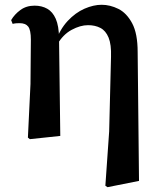

<svg xmlns="http://www.w3.org/2000/svg" viewBox="-20 -572 676 808"><path d="M97.4 7.1 108.3 -218.7 109.9 -404.9Q109.9 -445.6 98.7 -460.1Q87.6 -474.5 62.5 -474.5Q55.2 -474.5 48.3 -474Q41.4 -473.5 33.2 -471.5L26.9 -487.3Q41 -511.7 65.9 -529.9Q90.8 -548.2 125.5 -548.2Q156 -548.2 178.9 -535.2Q201.7 -522.3 214.7 -492.8Q227.7 -463.3 228.5 -411.7V-407.7L233.7 0L105.7 13.6ZM423.4 209.7 439.4 -18.9 447.2 -332.9Q448.9 -384.8 436.9 -413.9Q425 -442.9 402.5 -454.5Q380 -466.1 350.6 -466.1Q318 -466.1 281.5 -446.4Q244.9 -426.7 220.6 -384.4L209.8 -393.2H212.6Q231.9 -448.5 264.7 -483.7Q297.6 -518.8 335.6 -535.4Q373.7 -551.9 407.6 -551.9Q443.4 -551.9 478.2 -534.6Q513 -517.2 536.2 -474Q559.3 -430.9 559.3 -352.9L565 189.3L432.4 215.7Z"/></svg>

Font: Noto Serif KR ExtraLight
Style: Regular
Weight: 200
Designer: Ryoko NISHIZUKA 西塚涼子 (kana & ideographs); Frank Grießhammer (Latin, Greek & Cyrillic); Wenlong ZHANG 张文龙 (bopomofo); San
Foundry: Adobe
Version: Version 2.002-H1;hotconv 1.1.0;makeotfexe 2.6.0